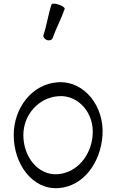

<svg xmlns="http://www.w3.org/2000/svg" viewBox="-20 -996 614 1036"><path d="M265 -792C283 -845 311 -895 329 -948C331 -954 317 -965 297 -971C277 -978 260 -978 258 -972C240 -918 233 -862 215 -808C211 -797 220 -785 233 -780C247 -775 261 -781 265 -792ZM296 19C433 9 523 -121 533 -265C544 -421 436 -562 291 -552C151 -542 54 -412 54 -267C54 -112 154 29 296 19ZM106 -267C106 -376 188 -470 296 -477C405 -485 489 -383 480 -269C473 -159 397 -64 291 -56C184 -49 106 -151 106 -267Z"/></svg>

Font: Nupuram Light
Style: Regular
Weight: 300
Designer: Santhosh Thottingal (santhosh.thottingal@gmail.com)
Foundry: SMC
Version: Version 1.000